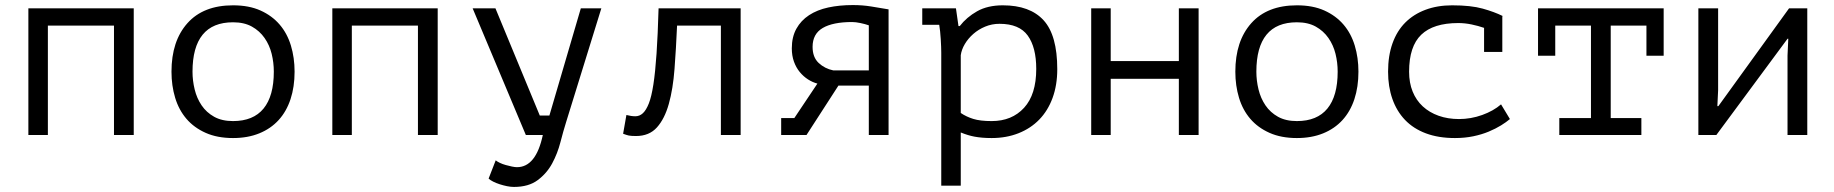

<svg xmlns="http://www.w3.org/2000/svg" viewBox="-20 -533 7240 758"><path d="M430 -432H169V0H92V-500H508V0H430Z M657 -250Q657 -371 720 -441.5Q783 -512 900 -512Q963 -512 1008.5 -491.5Q1054 -471 1084 -436Q1114 -401 1128.5 -353Q1143 -305 1143 -250Q1143 -190 1127 -141.5Q1111 -93 1080 -59Q1049 -25 1003.5 -6.5Q958 12 900 12Q838 12 792 -8.5Q746 -29 716 -64Q686 -99 671.5 -147Q657 -195 657 -250ZM740 -250Q740 -215 748.5 -180Q757 -145 776 -117Q795 -89 825.5 -72Q856 -55 900 -55Q980 -55 1020.5 -104.5Q1061 -154 1061 -250Q1061 -286 1052.5 -320.5Q1044 -355 1024.5 -383Q1005 -411 974.5 -428Q944 -445 900 -445Q820 -445 780 -396Q740 -347 740 -250Z M1630 -432H1369V0H1292V-500H1708V0H1630Z M2111 -77H2149L2273 -500H2354L2215 -51Q2204 -16 2192.5 28.5Q2181 73 2160 112Q2139 151 2103 178Q2067 205 2009 205Q1996 205 1981.5 202Q1967 199 1953 194.5Q1939 190 1927 184Q1915 178 1909 172L1937 100Q1943 105 1953.5 110Q1964 115 1976.5 118.5Q1989 122 2001 124.5Q2013 127 2021 127Q2096 127 2123 0H2056L1846 -500H1936Z M2826 -432H2653Q2649 -341 2643 -261.5Q2637 -182 2620.5 -123Q2604 -64 2573.5 -30Q2543 4 2491 4Q2471 4 2462 2Q2453 0 2440 -5L2453 -79Q2472 -74 2488.5 -74Q2505 -74 2518 -86Q2531 -98 2541.5 -124.5Q2552 -151 2559.5 -199.5Q2567 -248 2572 -321.5Q2577 -395 2580 -500H2904V0H2826Z M3410 -195H3290L3164 0H3064V-67H3116L3207 -203Q3188 -208 3170 -219.5Q3152 -231 3137.5 -248.5Q3123 -266 3114.5 -289.5Q3106 -313 3106 -342Q3106 -387 3124 -419.5Q3142 -452 3174 -473Q3206 -494 3250 -503.5Q3294 -513 3347 -513Q3385 -513 3419 -507.5Q3453 -502 3488 -496V0H3410ZM3410 -255V-433Q3396 -438 3377 -442Q3358 -446 3344 -446Q3268 -446 3228 -422.5Q3188 -399 3188 -348Q3188 -307 3212 -284.5Q3236 -262 3270 -255Z M3696 -325Q3696 -334 3695.5 -348.5Q3695 -363 3694 -378.5Q3693 -394 3691.5 -409Q3690 -424 3688 -435H3621V-500H3754L3764 -430H3769Q3796 -465 3837.5 -488.5Q3879 -512 3939 -512Q4046 -512 4100 -453Q4154 -394 4154 -260Q4154 -197 4135.5 -146.5Q4117 -96 4083 -61Q4049 -26 4001 -7Q3953 12 3895 12Q3874 12 3857.5 10.5Q3841 9 3827.5 6.5Q3814 4 3801 0Q3788 -4 3773 -10V200H3696ZM3926 -439Q3896 -439 3869.5 -428Q3843 -417 3822.5 -399Q3802 -381 3789 -359Q3776 -337 3773 -315V-87Q3795 -72 3822.5 -63.5Q3850 -55 3895 -55Q3975 -55 4023 -107.5Q4071 -160 4071 -261Q4071 -346 4037.5 -392.5Q4004 -439 3926 -439Z M4634 -222H4365V0H4288V-500H4365V-292H4634V-500H4712V0H4634Z M4857 -250Q4857 -371 4920 -441.5Q4983 -512 5100 -512Q5163 -512 5208.5 -491.5Q5254 -471 5284 -436Q5314 -401 5328.5 -353Q5343 -305 5343 -250Q5343 -190 5327 -141.5Q5311 -93 5280 -59Q5249 -25 5203.5 -6.5Q5158 12 5100 12Q5038 12 4992 -8.5Q4946 -29 4916 -64Q4886 -99 4871.5 -147Q4857 -195 4857 -250ZM4940 -250Q4940 -215 4948.5 -180Q4957 -145 4976 -117Q4995 -89 5025.5 -72Q5056 -55 5100 -55Q5180 -55 5220.5 -104.5Q5261 -154 5261 -250Q5261 -286 5252.5 -320.5Q5244 -355 5224.5 -383Q5205 -411 5174.5 -428Q5144 -445 5100 -445Q5020 -445 4980 -396Q4940 -347 4940 -250Z M5839 -423Q5816 -431 5789.5 -436.5Q5763 -442 5737 -442Q5639 -442 5591 -396Q5543 -350 5543 -250Q5543 -206 5557 -171.5Q5571 -137 5597 -113Q5623 -89 5659.5 -76Q5696 -63 5740 -63Q5787 -63 5831.5 -79Q5876 -95 5906 -121L5941 -63Q5927 -51 5906 -38Q5885 -25 5857.5 -13.5Q5830 -2 5796.5 5Q5763 12 5724 12Q5659 12 5609.5 -6.5Q5560 -25 5527 -59.5Q5494 -94 5477 -142.5Q5460 -191 5460 -250Q5460 -313 5477.5 -362Q5495 -411 5528 -444Q5561 -477 5608 -494.5Q5655 -512 5713 -512Q5787 -512 5833.5 -499Q5880 -486 5912 -470L5911 -467V-328H5839Z M6052 -500H6548V-313H6480V-432H6339V-67H6460V0H6136V-67H6261V-432H6120V-313H6052Z M7037 -314 7040 -380H7037L6756 0H6685V-500H6763V-177L6760 -114H6764L7043 -500H7115V0H7037Z"/></svg>

Font: PT Mono
Style: Regular
Weight: 400
Monospace: yes
Designer: A.Korolkova, I.Chaeva
Foundry: ParaType Ltd
Version: Version 1.001W OFL